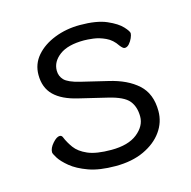

<svg xmlns="http://www.w3.org/2000/svg" viewBox="-81 -567 662 665"><g transform="rotate(-15 250.0 -234.0)"><path d="M190 -242Q134 -255 106 -282.5Q78 -310 78 -356Q78 -395 103 -424Q128 -453 170 -469.5Q212 -486 261 -486Q321 -486 356.5 -470.5Q392 -455 408 -437.5Q424 -420 424 -413Q424 -407 419.5 -396.5Q415 -386 407.5 -377.5Q400 -369 391 -369Q385 -369 375 -382Q360 -405 337.5 -415.5Q315 -426 294 -428.5Q273 -431 261 -431Q203 -431 173 -408.5Q143 -386 143 -354Q143 -334 156.5 -320Q170 -306 211 -296L307 -273Q372 -258 409.5 -224Q447 -190 447 -128Q447 -88 423.5 -55Q400 -22 357 -2Q314 18 255 18Q197 18 158.5 4Q120 -10 97 -29Q74 -48 64 -64Q54 -80 54 -85Q54 -100 68.5 -116.5Q83 -133 94 -133Q101 -133 104 -126Q112 -106 126.5 -86Q141 -66 171 -53Q201 -40 255 -40Q316 -40 348.5 -66Q381 -92 381 -126Q381 -161 363 -183Q345 -205 290 -218Z"/></g></svg>

Font: Moon Stars Kai T HW
Style: Regular
Weight: 400
Designer: GuiWonder
Version: Version 1.101